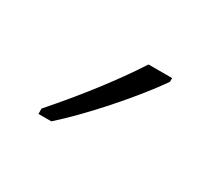

<svg xmlns="http://www.w3.org/2000/svg" viewBox="-51 -840 340 310"><g transform="rotate(30 119.0 -685.0)"><path d="M198 -757V-764H154C123 -716 83 -665 40 -616V-606H64C107 -644 166 -711 198 -757Z"/></g></svg>

Font: Noto Sans Gurmukhi UI Condensed ExtraLight
Style: Regular
Weight: 200
Width: 3
Designer: Jelle Bosma - Monotype Design Team
Foundry: Monotype Imaging Inc.
Version: Version 2.004